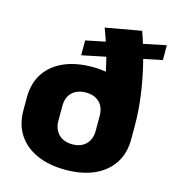

<svg xmlns="http://www.w3.org/2000/svg" viewBox="-116 -880 900 989"><g transform="rotate(15 334.0 -386.0)"><path d="M323 11Q234 11 169.5 -18Q105 -47 70 -100.5Q35 -154 35 -229V-298Q35 -373 70 -426.5Q105 -480 169.5 -508.5Q234 -537 323 -537Q392 -537 443 -517Q494 -497 523.5 -461.5Q553 -426 557 -381L408 -437Q402 -492 391 -544Q380 -596 364.5 -646.5Q349 -697 329 -749L520 -783Q548 -705 568 -623Q588 -541 599 -459.5Q610 -378 610 -298V-229Q610 -154 575 -100.5Q540 -47 476 -18Q412 11 323 11ZM323 -125Q369 -125 395.5 -151.5Q422 -178 422 -224V-302Q422 -349 395.5 -375Q369 -401 323 -401Q277 -401 250 -375Q223 -349 223 -302V-224Q223 -179 250 -152Q277 -125 323 -125ZM249 -659 662 -744V-665L249 -580Z"/></g></svg>

Font: Pathway Extreme SemiCondensed ExtraBold
Style: Regular
Weight: 800
Width: 4
Version: Version 1.001;gftools[0.9.26]